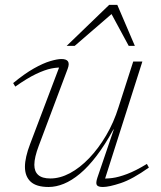

<svg xmlns="http://www.w3.org/2000/svg" viewBox="-20 -736 641 766"><path d="M368.5 -27 434 -219.5H432.5Q398.5 -157.5 365 -113.8Q331.5 -70 298.8 -42.8Q266 -15.5 234.8 -2.8Q203.5 10 174 10Q125 10 102.2 -11.2Q79.5 -32.5 79.5 -70.5Q79.5 -89.5 84.8 -112.2Q90 -135 100 -161L221 -480.5L232 -466Q211.5 -468 185.2 -462.8Q159 -457.5 123.8 -440.8Q88.5 -424 41 -390.5L32.5 -404.5Q78 -442 115.2 -463Q152.5 -484 180.5 -492.2Q208.5 -500.5 225 -500.5Q245 -500.5 251.2 -491Q257.5 -481.5 250 -461.5L134.5 -154Q126 -131.5 121.5 -112.5Q117 -93.5 117 -78.5Q117 -51.5 132.8 -37.8Q148.5 -24 181 -24Q219.5 -24 259.2 -45.2Q299 -66.5 336 -105.2Q373 -144 403.5 -195.8Q434 -247.5 453 -308.5L511.5 -490.5H548L394.5 -8.5L383.5 -24.5Q403 -22.5 428 -25.8Q453 -29 487 -41.8Q521 -54.5 566 -82L574 -67.5Q508.5 -21 461.8 -5.5Q415 10 390.5 10Q371 10 366.2 2Q361.5 -6 368.5 -27ZM246 -553 415.5 -716.5H448L518 -553H493.5L420 -689H435.5L278 -553Z"/></svg>

Font: Newsreader 9pt ExtraLight
Style: Italic
Weight: 250
Italic angle: -17°
Designer: Hugues Gentile
Foundry: Production Type
Version: Version 1.003